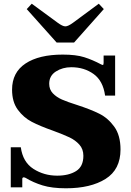

<svg xmlns="http://www.w3.org/2000/svg" viewBox="-20 -1004 707 1034"><path d="M124 -955 151 -984 290 -882Q317 -862 332 -862Q347 -862 374 -882L512 -984L539 -955L379 -775H285ZM118 -46Q112 -49 107 -49Q105 -49 102.5 -47Q100 -45 100 -41V5H38V-211H92Q103 -131 160 -94.5Q217 -58 288 -58Q350 -58 389.5 -82.5Q429 -107 429 -165Q429 -201 407.5 -225Q386 -249 354.5 -264Q323 -279 266 -300Q195 -325 151 -348Q107 -371 76 -413Q45 -455 45 -521Q45 -614 117.5 -662Q190 -710 318 -710Q389 -710 433.5 -696Q478 -682 525 -657L533 -654Q536 -654 537 -657.5Q538 -661 538 -666V-705H600V-489H546Q535 -569 484 -605.5Q433 -642 364 -642Q317 -642 281 -619Q245 -596 245 -553Q245 -522 264.5 -501.5Q284 -481 313.5 -468Q343 -455 394 -439Q468 -415 515 -391.5Q562 -368 595.5 -321.5Q629 -275 629 -199Q629 -91 548.5 -40.5Q468 10 335 10Q260 10 209.5 -5.5Q159 -21 118 -46Z"/></svg>

Font: Taviraj ExtraBold
Style: Regular
Weight: 800
Designer: Katatrad Team
Foundry: CadsonDemak
Version: Version 1.001